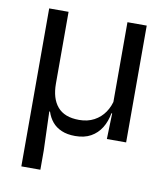

<svg xmlns="http://www.w3.org/2000/svg" viewBox="-76 -553 693 790"><g transform="rotate(10 270.0 -158.0)"><path d="M473.5 -488V0H393L396.5 -117L393 -122V-488ZM147 -188Q147 -157.5 154.2 -133.2Q161.5 -109 176 -92Q190.5 -75 213 -66.2Q235.5 -57.5 266.5 -57.5Q302 -57.5 329 -72Q356 -86.5 373 -111.5Q390 -136.5 396 -167.5L410.5 -107.5H393Q387 -72.5 370.5 -46Q354 -19.5 327.2 -4.5Q300.5 10.5 262 10.5Q228.5 10.5 204.8 0.2Q181 -10 166 -28Q151 -46 143 -70.5H140L145.5 92.5V172H66V-488H147Z"/></g></svg>

Font: Anek Telugu Medium
Style: Regular
Weight: 400
Version: Version 1.003